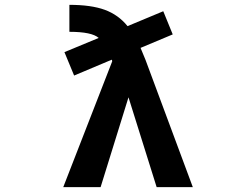

<svg xmlns="http://www.w3.org/2000/svg" viewBox="-20 -771 1040 793"><path d="M387.7 -614.3Q359.4 -639.6 266.6 -639.6V-751Q356.4 -751 412.6 -730.5Q468.8 -710 506.8 -663.1L654.3 -724.6L693.4 -628.9L560.5 -573.2Q562.5 -569.3 581.1 -523.4L776.4 2H627L510.7 -369.1L395.5 2H241.2L443.4 -517.6L442.4 -523.4Q441.4 -523.4 441.4 -524.4L286.1 -459L246.1 -555.7Z"/></svg>

Font: GenEi Gothic M Regular
Style: Bold
Weight: 700
Designer: o_tamon (Modified); [Source Han Sans]
Ryoko NISHIZUKA  (kana & ideographs); Paul D. Hunt (Latin, Greek & Cyrillic); Wenl
Version: Version 1.1a;Original Version 1.004